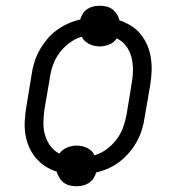

<svg xmlns="http://www.w3.org/2000/svg" viewBox="-20 -600 640 670"><path d="M247 50Q235 50 223 47Q211 44 202 37Q193 30 187 20Q181 10 178 -1Q156 -8 137 -20.5Q118 -33 104 -50Q90 -67 81 -88Q72 -109 68.5 -132.5Q65 -156 66.5 -180Q68 -204 72 -228L90 -338Q93 -360 99.5 -381.5Q106 -403 117 -423Q128 -443 143 -461.5Q158 -480 177 -494Q196 -508 217 -517.5Q238 -527 260 -532Q263 -543 269.5 -553Q276 -563 285.5 -569Q295 -575 306 -577.5Q317 -580 328 -580Q340 -580 352 -577Q364 -574 373 -567Q382 -560 388 -550.5Q394 -541 397 -529Q418 -522 437.5 -510Q457 -498 471 -480.5Q485 -463 494 -442Q503 -421 506.5 -397.5Q510 -374 509 -350Q508 -326 504 -302L485 -192Q482 -170 475.5 -148.5Q469 -127 458 -107Q447 -87 432 -69Q417 -51 398.5 -36.5Q380 -22 358.5 -12.5Q337 -3 315 2Q313 12 306.5 22Q300 32 290 38.5Q280 45 269 47.5Q258 50 247 50ZM310 -58Q333 -65 353 -80Q373 -95 387.5 -114.5Q402 -134 410 -156.5Q418 -179 422 -202L440 -312Q444 -334 444 -357Q444 -380 438.5 -401Q433 -422 420 -439.5Q407 -457 387 -466Q378 -451 361 -444.5Q344 -438 328 -438Q308 -438 291 -446.5Q274 -455 265 -472Q242 -465 222 -450Q202 -435 187.5 -415.5Q173 -396 165 -373.5Q157 -351 154 -328L135 -218Q132 -196 131.5 -173Q131 -150 137 -129Q143 -108 156 -90.5Q169 -73 187 -64Q197 -78 214 -85Q231 -92 247 -92Q267 -92 284.5 -83.5Q302 -75 310 -58Z"/></svg>

Font: Iosevka Slab LtExObl
Style: Regular
Weight: 300
Width: 7
Italic angle: -9°
Monospace: yes
Designer: Belleve Invis
Foundry: Belleve Invis
Version: Version 11.1.0; ttfautohint (v1.8.3)